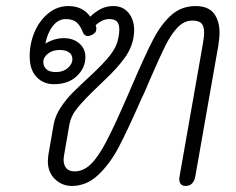

<svg xmlns="http://www.w3.org/2000/svg" viewBox="-20 -604 780 634"><path d="M138 -72Q138 -78 140 -94L157 -192Q162 -221 180 -248.5Q198 -276 219 -297Q240 -318 281 -356Q321 -393 343.5 -421.5Q366 -450 371 -480Q374 -495 374 -506Q374 -525 366 -533Q358 -541 341 -541Q327 -541 315 -534.5Q303 -528 296 -521L298 -513V-508Q298 -495 282 -488Q275 -485 270 -485Q258 -485 253 -499Q245 -520 232.5 -530.5Q220 -541 197 -541Q172 -541 154 -517.5Q136 -494 130 -460Q159 -478 191 -478Q222 -478 242 -460.5Q262 -443 262 -416Q262 -380 234 -353Q206 -326 158 -326Q123 -326 100.5 -350Q78 -374 78 -418Q78 -460 94 -498Q110 -536 139.5 -560Q169 -584 206 -584Q253 -584 278 -549Q296 -566 314 -575Q332 -584 354 -584Q386 -584 404.5 -561.5Q423 -539 423 -504Q423 -495 421 -481Q415 -445 391.5 -412.5Q368 -380 330 -344L303 -318Q258 -275 236 -248Q214 -221 209 -192L192 -94Q190 -82 190 -77Q190 -58 199.5 -48Q209 -38 226 -38Q255 -38 279.5 -61.5Q304 -85 331 -136.5Q358 -188 401 -287L416 -322Q460 -424 486 -474Q512 -524 545.5 -554Q579 -584 626 -584Q667 -584 686 -560Q705 -536 705 -494Q705 -482 701 -454L625 -22Q619 10 593 10Q572 10 572 -14L573 -22L649 -454Q654 -481 654 -497Q654 -517 645.5 -526.5Q637 -536 615 -536Q588 -536 566.5 -513.5Q545 -491 526 -453Q507 -415 475 -341Q469 -327 462.5 -311.5Q456 -296 448 -280Q401 -173 372 -118Q343 -63 304.5 -26.5Q266 10 217 10Q185 10 161.5 -12.5Q138 -35 138 -72ZM219 -409Q219 -423 208 -431Q197 -439 177 -439Q154 -439 138.5 -427Q123 -415 123 -399Q123 -385 133 -375.5Q143 -366 165 -366Q188 -366 203.5 -379Q219 -392 219 -409Z"/></svg>

Font: Kodchasan ExtraLight
Style: Italic
Weight: 275
Italic angle: -10°
Version: Version 1.000; ttfautohint (v1.6)